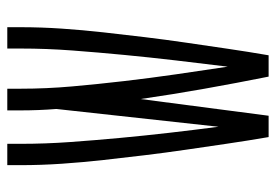

<svg xmlns="http://www.w3.org/2000/svg" viewBox="-138 -638 775 540"><g transform="rotate(-90 250.0 -367.5)"><path d="M135 0Q125 -58 116.5 -116Q108 -174 99.5 -232Q91 -290 84 -348Q77 -406 70.5 -464.5Q64 -523 60 -581.5Q56 -640 56 -698V-735H116V-698Q116 -628 121 -558.5Q126 -489 132.5 -419Q139 -349 147 -279.5Q155 -210 164 -141L214 -597Q212 -622 211 -647.5Q210 -673 210 -698V-735H271V-698Q271 -625 277.5 -552Q284 -479 292.5 -406Q301 -333 311.5 -260.5Q322 -188 333 -115Q342 -188 350.5 -260.5Q359 -333 366 -406Q373 -479 378.5 -552Q384 -625 384 -698V-735H444V-698Q444 -640 440 -581.5Q436 -523 429.5 -464.5Q423 -406 416 -348Q409 -290 400.5 -232Q392 -174 383.5 -116Q375 -58 365 0H305Q287 -90 271 -180Q255 -270 242 -360L195 0Z"/></g></svg>

Font: Iosevka SS04 Light
Style: Regular
Weight: 300
Monospace: yes
Designer: Belleve Invis
Foundry: Belleve Invis
Version: Version 19.0.0; ttfautohint (v1.8.4)